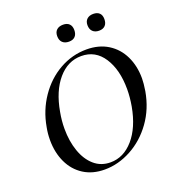

<svg xmlns="http://www.w3.org/2000/svg" viewBox="-146 -919 946 1044"><g transform="rotate(-20 327.0 -397.0)"><path d="M56 -240Q56 -278 63 -313Q79 -405 129.5 -479Q180 -553 253.5 -594.5Q327 -636 410 -636Q482 -636 534 -603.5Q586 -571 613.5 -514Q641 -457 641 -385Q641 -357 634 -313Q617 -216 564 -142.5Q511 -69 436 -28.5Q361 12 282 12Q212 12 161 -20.5Q110 -53 83 -110.5Q56 -168 56 -240ZM536 -260Q545 -311 545 -358Q545 -470 499 -541Q453 -612 371 -612Q293 -612 236.5 -546Q180 -480 160 -366Q151 -318 151 -271Q151 -199 171.5 -140.5Q192 -82 231 -48Q270 -14 325 -14Q401 -14 458 -79.5Q515 -145 536 -260ZM286 -758Q286 -781 299.5 -793.5Q313 -806 337 -806Q360 -806 372.5 -793.5Q385 -781 385 -758Q385 -734 372.5 -721Q360 -708 337 -708Q313 -708 299.5 -721Q286 -734 286 -758ZM461 -758Q461 -780 474.5 -792.5Q488 -805 511 -805Q534 -805 546.5 -793Q559 -781 559 -758Q559 -734 546.5 -721Q534 -708 511 -708Q488 -708 474.5 -721Q461 -734 461 -758Z"/></g></svg>

Font: Cormorant Garamond SemiBold
Style: Italic
Weight: 600
Italic angle: -10°
Designer: Christian Thalmann (Catharsis Fonts)
Foundry: Catharsis Fonts
Version: Version 4.000